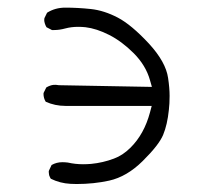

<svg xmlns="http://www.w3.org/2000/svg" viewBox="-20 -490 540 498"><path d="M178.7 -12.7Q223.1 -12.7 263.2 -21.5Q309.1 -31.7 350.1 -72.3Q392.1 -113.8 403.1 -140.1Q414.1 -166.5 418 -205.1Q419.9 -220.7 419.9 -241.2Q419.9 -261.7 416 -287.6Q410.2 -329.1 366.2 -377Q320.8 -425.8 285.6 -444.3Q250 -462.9 215.6 -466.6Q181.2 -470.2 149.4 -470.2Q123 -470.2 102.1 -457L95.2 -442.9Q94.7 -441.4 94.7 -438Q94.7 -434.6 96.2 -429.4Q97.7 -424.3 100.6 -419.4L114.7 -412.1Q118.2 -412.1 121.1 -412.1Q134.3 -412.1 149.7 -416.3Q165 -420.4 183.1 -420.4Q191.9 -420.4 201.7 -419.4Q230.5 -416 263.2 -399.4Q295.9 -382.8 326.7 -352.1Q358.4 -320.3 369.1 -281.7L374 -264.6L132.8 -269Q127.9 -270 125 -270Q122.1 -270 118.4 -269.8Q114.7 -269.5 109.9 -267.8Q105 -266.1 100.1 -263.2L93.3 -249.5Q92.8 -248 92.8 -247.1Q92.8 -235.4 98.6 -226.1Q122.6 -215.3 149.9 -215.3H158.2H373.5L369.1 -198.7Q354 -142.1 318.4 -106.9Q298.3 -86.9 275.4 -78.6Q247.1 -67.9 216.3 -64.9Q205.6 -64 195.3 -64Q175.3 -64 155.8 -68.4Q148.4 -69.3 141.6 -69.3Q126.5 -69.3 113.8 -62L106.9 -47.4Q106.4 -45.9 106.4 -44.7Q106.4 -43.5 106.7 -41.5Q106.9 -39.6 107.2 -37.4Q107.4 -35.2 108.4 -33.2Q109.9 -29.3 111.8 -26.4Q135.7 -14.6 162.6 -13.2Q170.9 -12.7 178.7 -12.7Z"/></svg>

Font: NaikaiFont
Style: ExtraLight
Weight: 200
Version: Version 1.89